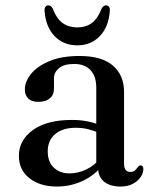

<svg xmlns="http://www.w3.org/2000/svg" viewBox="-20 -690 582 722"><path d="M348.5 -61.5V-71.5L342 -74.5V-360Q342 -403.5 320.2 -426.5Q298.5 -449.5 259 -449.5Q221 -449.5 202 -433.8Q183 -418 183 -396V-357Q183 -332.5 167 -319.8Q151 -307 123.5 -307Q99 -307 86.2 -319.5Q73.5 -332 73.5 -353.5Q73.5 -384 97.5 -413Q121.5 -442 167.2 -460.8Q213 -479.5 278.5 -479.5Q363.5 -479.5 405 -443Q446.5 -406.5 446.5 -345V-74.5Q446.5 -58 452.8 -50.8Q459 -43.5 470 -43.5Q482 -43.5 487.5 -49Q493 -54.5 497 -60Q499.5 -63.5 502 -65.8Q504.5 -68 508.5 -68Q514 -68 516.5 -64.2Q519 -60.5 519 -54Q519 -39.5 509 -24.5Q499 -9.5 480 1Q461 11.5 433 11.5Q393.5 11.5 371 -7.2Q348.5 -26 348.5 -61.5ZM51 -104Q51 -163 103.8 -201Q156.5 -239 250.5 -239Q284.5 -239 313 -232.8Q341.5 -226.5 363 -216.5L355 -189.5Q334.5 -198 312.8 -203.8Q291 -209.5 265 -209.5Q215.5 -209.5 187.5 -185.8Q159.5 -162 159.5 -121Q159.5 -81 182.5 -59.5Q205.5 -38 241 -38Q274 -38 305 -53Q336 -68 358 -96L368.5 -73Q339 -32.5 292.5 -10.5Q246 11.5 194 11.5Q130.5 11.5 90.8 -19.8Q51 -51 51 -104ZM270.5 -587Q303.5 -587 325.8 -603.8Q348 -620.5 362 -657.5Q369 -670 378.5 -670Q385.5 -670 389.8 -664.5Q394 -659 393 -649Q388.5 -588.5 355.2 -554Q322 -519.5 270.5 -519.5Q219 -519.5 185.5 -554Q152 -588.5 147.5 -649Q147 -659 151 -664.5Q155 -670 162 -670Q171.5 -670 178.5 -657.5Q192.5 -620 215.2 -603.5Q238 -587 270.5 -587Z"/></svg>

Font: Fraunces
Style: Regular
Weight: 400
Version: Version 1.000;[b76b70a41]